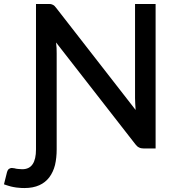

<svg xmlns="http://www.w3.org/2000/svg" viewBox="-94 -740 881 957"><path d="M579.1 -720.2H681.6V0H622.1Q608.4 0 599.1 -4.9Q589.4 -9.3 581.1 -20.5L185.5 -528.3Q187.5 -510.3 188 -500Q188.5 -490.7 188.5 -473.6V4.9Q188.5 46.4 180.2 82.5Q171.4 117.2 151.9 143.6Q131.8 169.9 102.1 183.1Q70.8 197.3 27.8 197.3Q11.7 197.3 -1 195.8Q-11.2 195.3 -26.4 192.4Q-40 189.9 -50.3 186.5Q-51.8 186 -60.8 183.3Q-69.8 180.7 -74.2 178.7L-59.1 118.2Q-56.6 109.9 -53.2 105.5Q-50.3 101.6 -43.9 99.1Q-40 97.2 -34.2 97.2Q-32.7 97.7 -28.8 98.1Q-24.9 98.6 -22.9 98.6Q-12.7 101.6 -3.9 102.1Q6.3 103.5 16.6 103.5Q52.2 103.5 68.8 78.1Q85.4 53.7 85.4 4.9V-720.2H146.5Q156.2 -720.2 159.7 -719.7Q163.1 -719.2 168.9 -716.3Q174.8 -713.4 177.7 -710.4Q181.6 -706.5 186 -700.7L582 -191.9Q581.1 -202.1 580.1 -222.7Q579.1 -242.2 579.1 -250.5Z"/></svg>

Font: Lato-SemiBold
Style: Regular
Weight: 500
Designer: Lukasz Dziedzic with Adam Twardoch and Botio Nikoltchev
Foundry: tyPoland Lukasz Dziedzic
Version: ""